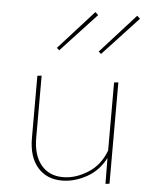

<svg xmlns="http://www.w3.org/2000/svg" viewBox="-50 -723 612 768"><g transform="rotate(5 255.5 -338.5)"><path d="M418 -408V-1L402 1L401 -103Q374 -50 325 -23.5Q276 3 227 3Q165 3 129 -39Q93 -81 93 -156V-406L110 -408V-159Q110 -89 142 -50Q174 -11 230 -11Q280 -11 329.5 -42Q379 -73 401 -133V-406ZM161 -524 302 -680 314 -669 171 -515ZM329 -524 470 -680 482 -669 339 -515Z"/></g></svg>

Font: Ysabeau Thin
Style: Regular
Weight: 200
Designer: Christian Thalmann (Catharsis Fonts)
Version: Version 0.003